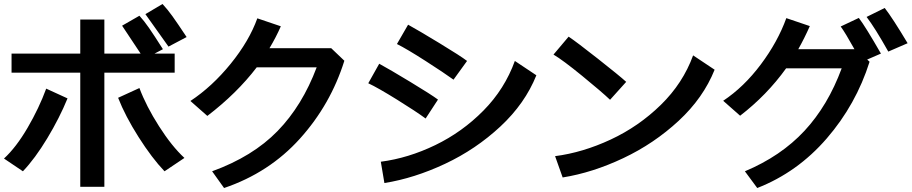

<svg xmlns="http://www.w3.org/2000/svg" viewBox="-20 -901 4577 964"><path d="M383 -536H38V-632H383V-803H504V-632H686L593 -772L680 -822Q703 -797 728 -761Q753 -725 798 -654L756 -632H857V-536H504V37H383ZM573 -410 680 -459Q714 -368 778.5 -267Q843 -166 906 -108L806 -41Q743 -107 676 -212.5Q609 -318 573 -410ZM212 -456 319 -407Q279 -309 217.5 -207Q156 -105 95 -41L0 -105Q61 -161 118.5 -259.5Q176 -358 212 -456ZM710 -830 796 -881Q821 -854 845.5 -820Q870 -786 917 -715L826 -667Z M1570 -563H1269Q1169 -432 1021 -319L936 -394Q1045 -466 1138 -580.5Q1231 -695 1272 -809L1390 -769Q1366 -714 1333 -659H1643L1709 -596Q1640 -376 1486 -205Q1332 -34 1105 43L1045 -41Q1249 -115 1373.5 -243Q1498 -371 1570 -563Z M1973 -680 2029 -777Q2080 -749 2187 -684Q2294 -619 2325 -595L2257 -501Q2210 -535 2116.5 -595Q2023 -655 1973 -680ZM1910 18 1892 -89Q2030 -107 2165.5 -172.5Q2301 -238 2407.5 -346Q2514 -454 2565 -595L2673 -523Q2616 -381 2492.5 -266Q2369 -151 2214.5 -78.5Q2060 -6 1910 18ZM1829 -483 1884 -581Q1934 -554 2040.5 -489.5Q2147 -425 2179 -401L2117 -306Q2068 -342 1973 -401Q1878 -460 1829 -483Z M2805 -10 2767 -117Q2906 -135 3046.5 -200.5Q3187 -266 3298 -374.5Q3409 -483 3460 -623L3568 -551Q3511 -409 3387.5 -294.5Q3264 -180 3109.5 -107Q2955 -34 2805 -10ZM2759 -627 2835 -717Q2874 -691 2982 -606Q3090 -521 3124 -490L3043 -400Q3001 -440 2903 -520Q2805 -600 2759 -627Z M4206 -558H3927Q3830 -423 3696 -320L3611 -395Q3715 -464 3800 -577.5Q3885 -691 3928 -810L4046 -770Q4019 -709 3988 -654H4270Q4225 -735 4201 -768L4292 -811Q4325 -768 4403 -632L4334 -602L4346 -591Q4278 -376 4131 -206Q3984 -36 3782 43L3720 -41Q3901 -117 4019 -244Q4137 -371 4206 -558ZM4331 -816 4422 -861Q4461 -811 4537 -684L4440 -642Q4372 -763 4331 -816Z"/></svg>

Font: 카카오 큰글씨 ExtraBold
Style: Regular
Weight: 800
Designer: Park Young-rak; Lee Sang-min; Kim Jung-jin; Min Bon; Park Min-gyu;
Foundry: Kakao Corporation
Version: Version 2.003